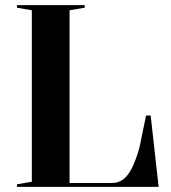

<svg xmlns="http://www.w3.org/2000/svg" viewBox="-20 -728 668 748"><path d="M46 0V-10L104 -20V-688L46 -698V-708H310V-698L251 -688V-15H416Q440 -15 459 -28.5Q478 -42 493.5 -72.5Q509 -103 523 -152L549 -278H567L598 0Z"/></svg>

Font: Kalnia Thin Medium
Style: Regular
Weight: 500
Version: Version 1.105